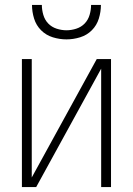

<svg xmlns="http://www.w3.org/2000/svg" viewBox="-20 -760 540 780"><path d="M69 0V-520H109V-39L373 -520H431V0H391V-481L127 0ZM250 -600Q222 -600 194.5 -608.5Q167 -617 147 -637Q127 -657 118.5 -684.5Q110 -712 110 -740H150Q150 -720 156 -699.5Q162 -679 176 -664.5Q190 -650 210 -643.5Q230 -637 250 -637Q270 -637 290 -643.5Q310 -650 324 -664.5Q338 -679 344 -699.5Q350 -720 350 -740H390Q390 -712 381.5 -684.5Q373 -657 353 -637Q333 -617 305.5 -608.5Q278 -600 250 -600Z"/></svg>

Font: Iosevka SS04 Extralight
Style: Regular
Weight: 200
Monospace: yes
Designer: Belleve Invis
Foundry: Belleve Invis
Version: Version 19.0.0; ttfautohint (v1.8.4)